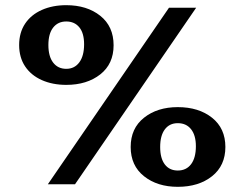

<svg xmlns="http://www.w3.org/2000/svg" viewBox="-20 -712 945 742"><path d="M165 0 633 -682H738L270 0ZM236 -384Q183 -384 141.5 -402.5Q100 -421 77 -455.5Q54 -490 54 -538Q54 -586 77 -620.5Q100 -655 141.5 -673.5Q183 -692 236 -692Q316 -692 367.5 -651Q419 -610 419 -537Q419 -465 367.5 -424.5Q316 -384 236 -384ZM236 -446Q268 -446 286.5 -471Q305 -496 305 -541Q305 -584 286.5 -606.5Q268 -629 236 -629Q204 -629 185.5 -605.5Q167 -582 167 -538Q167 -494 185.5 -470Q204 -446 236 -446ZM667 10Q588 10 536.5 -31Q485 -72 485 -144Q485 -216 536.5 -257Q588 -298 667 -298Q748 -298 799.5 -257Q851 -216 851 -144Q851 -72 799.5 -31Q748 10 667 10ZM667 -53Q700 -53 718.5 -77.5Q737 -102 737 -147Q737 -189 718.5 -212.5Q700 -236 667 -236Q635 -236 617 -212Q599 -188 599 -144Q599 -100 617 -76.5Q635 -53 667 -53Z"/></svg>

Font: Montagu Slab 144pt SemiBold
Style: Regular
Weight: 600
Version: Version 1.000